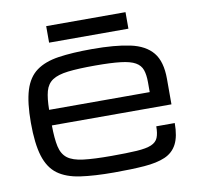

<svg xmlns="http://www.w3.org/2000/svg" viewBox="-80 -799 926 894"><g transform="rotate(-10 382.5 -352.0)"><path d="M706.5 -167Q706.5 -104 687.7 -67.9Q668.9 -31.7 630.4 -15.1Q591.8 1.5 532 6.1Q472.2 10.7 389.6 10.7Q295.4 10.7 229.7 1.2Q164.1 -8.3 123.8 -37.8Q83.5 -67.4 65.2 -126.5Q46.9 -185.5 46.9 -284.2Q46.9 -379.9 64.7 -437.5Q82.5 -495.1 122.6 -524.4Q162.6 -553.7 227.8 -563.5Q293 -573.2 387.2 -573.2Q495.1 -573.2 565.9 -558.1Q636.7 -543 671.6 -500.5Q706.5 -458 706.5 -376V-255.4H141.1Q141.6 -192.9 149.9 -155.3Q158.2 -117.7 183.1 -98.6Q208 -79.6 257.6 -73.5Q307.1 -67.4 389.6 -67.4Q463.9 -67.4 509.5 -70.3Q555.2 -73.2 578.9 -83.3Q602.5 -93.3 610.8 -113.3Q619.1 -133.3 619.1 -167ZM387.2 -495.1Q307.6 -495.1 259 -489.3Q210.4 -483.4 185.1 -466.6Q159.7 -449.7 150.6 -416.5Q141.6 -383.3 141.1 -329.1H616.7V-376Q616.7 -411.1 608.6 -434.3Q600.6 -457.5 577.1 -470.9Q553.7 -484.4 508.1 -489.7Q462.4 -495.1 387.2 -495.1ZM195.3 -637.2V-715.3H570.3V-637.2Z"/></g></svg>

Font: Michroma
Style: Regular
Weight: 400
Designer: Vernon Adams
Foundry: Vernon Adams
Version: Version 1.100; ttfautohint (v1.8.4.7-5d5b);gftools[0.9.29]